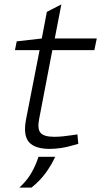

<svg xmlns="http://www.w3.org/2000/svg" viewBox="-20 -670 460 873"><path d="M207 7Q139 7 112 -23.5Q85 -54 98 -125L160 -442H48L56 -482L170 -495L193 -616L259 -650L229 -495H420L409 -442H218L158 -129Q149 -84 164.5 -66Q180 -48 226 -48Q247 -48 265.5 -50Q284 -52 305 -55L332 -59L336 -16L307 -8Q285 -1 257 3Q229 7 207 7ZM68 183Q102 152 122.5 116.5Q143 81 155 43H231Q214 80 188 116Q162 152 123 183Z"/></svg>

Font: REM ExtraLight
Style: Italic
Weight: 250
Italic angle: -11°
Designer: Octavio Pardo
Foundry: Ashler Design
Version: Version 1.005;gftools[0.9.28]